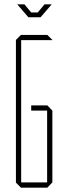

<svg xmlns="http://www.w3.org/2000/svg" viewBox="-20 -860 303 880"><path d="M77 -676V-24H196V-353H123V-377H197L220 -353V-24L197 0H76L53 -23V-677L76 -700H197L220 -677V-676ZM110 -781 91 -803 60 -839V-840H92L123 -803H153L184 -840H216V-839L185 -803L166 -781Z"/></svg>

Font: Foldit Thin Thin
Style: Regular
Weight: 250
Version: Version 1.003